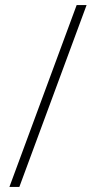

<svg xmlns="http://www.w3.org/2000/svg" viewBox="-20 -734 374 754"><path d="M320 -714 56 0H17L281 -714Z"/></svg>

Font: Noto Sans Ethiopic SemiCondensed ExtraLight
Style: Regular
Weight: 200
Width: 4
Designer: Monotype Design Team
Foundry: Monotype Imaging Inc.
Version: Version 2.102; ttfautohint (v1.8.4.7-5d5b)